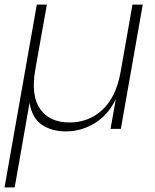

<svg xmlns="http://www.w3.org/2000/svg" viewBox="-31 -563 679 839"><path d="M592.8 -543 497.1 0H452.1L475.1 -129.9Q441.4 -60.1 382.6 -24.4Q323.7 11.2 256.8 11.2Q194.8 11.2 151.9 -17.8Q108.9 -46.9 98.1 -113.8L33.2 255.9H-11.2L129.9 -543H173.8L123 -257.8Q103.5 -144.5 144.8 -86.2Q186 -27.8 272.9 -27.8Q357.4 -27.8 417.5 -84.2Q477.5 -140.6 496.1 -250V-249L547.9 -543Z"/></svg>

Font: SVN-Poppins ExtraLight
Style: Italic
Weight: 200
Italic angle: -10°
Designer: Ninad Kale (Devanagari), Jonny Pinhorn (Latin)
Foundry: Indian Type Foundry
Version: Version 3.002 2017